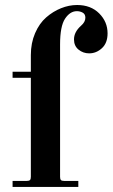

<svg xmlns="http://www.w3.org/2000/svg" viewBox="-20 -740 446 760"><path d="M290 -23.9V0H29.8V-23.9H85.9Q95.2 -23.9 98.6 -27.3Q102.1 -30.8 102.1 -40V-432.1H29.8V-456.1H102.1V-522Q102.1 -569.8 118.9 -608.6Q135.7 -647.5 162.8 -671.1Q189.9 -694.8 221.7 -707.5Q253.4 -720.2 285.2 -720.2Q339.4 -720.2 372.6 -687Q405.8 -653.8 405.8 -607.9Q405.8 -569.8 383.5 -549.3Q361.3 -528.8 333 -528.8Q309.1 -528.8 291 -543.5Q272.9 -558.1 272.9 -584Q272.9 -613.3 300.8 -638.2Q317.9 -652.8 317.9 -669.9Q317.9 -684.1 307.4 -689.9Q296.9 -695.8 284.2 -695.8Q257.3 -695.8 237.5 -666Q217.8 -636.2 217.8 -564V-40Q217.8 -30.8 221.2 -27.3Q224.6 -23.9 233.9 -23.9Z"/></svg>

Font: Flanker Steampunk
Style: Bold
Weight: 700
Designer: Alexey Kryukov, Leonardo Di Lena
Foundry: Alexey Kryukov, Leonardo Di Lena
Version: 1.210